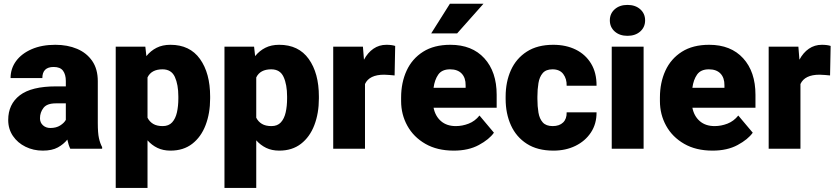

<svg xmlns="http://www.w3.org/2000/svg" viewBox="-20 -770 4331 994"><path d="M343.8 0Q334.5 -19 328.6 -47.4Q309.6 -23.4 279.5 -6.8Q249.5 9.8 201.7 9.8Q152.8 9.8 112.1 -10.3Q71.3 -30.3 46.9 -66.2Q22.5 -102.1 22.5 -148.9Q22.5 -230.5 82.5 -276.6Q142.6 -322.8 270 -322.8H320.8V-350.6Q320.8 -383.8 306.4 -403.6Q292 -423.3 257.8 -423.3Q199.2 -423.3 199.2 -365.7H34.7Q34.7 -415 63.2 -453.9Q91.8 -492.7 144 -515.4Q196.3 -538.1 266.6 -538.1Q329.6 -538.1 379.2 -517.1Q428.7 -496.1 457.5 -454.3Q486.3 -412.6 486.3 -349.6V-133.3Q486.3 -81.5 492.2 -54.9Q498 -28.3 508.8 -8.3V0ZM240.7 -107.4Q271 -107.4 291.5 -120.4Q312 -133.3 320.8 -149.4V-234.9H269Q223.1 -234.9 205.1 -211.4Q187 -188 187 -157.7Q187 -135.3 202.4 -121.3Q217.8 -107.4 240.7 -107.4Z M1067.9 -270.5V-260.3Q1067.9 -183.6 1044.4 -122.3Q1021 -61 975.3 -25.6Q929.7 9.8 862.8 9.8Q824.2 9.8 794.9 -4.4Q765.6 -18.6 743.7 -43.5V203.1H579.1V-528.3H732.4L737.8 -479.5Q760.3 -507.3 790.8 -522.7Q821.3 -538.1 862.3 -538.1Q962.9 -538.1 1015.4 -464.6Q1067.9 -391.1 1067.9 -270.5ZM903.3 -260.3V-270.5Q903.3 -332 885.3 -371.6Q867.2 -411.1 821.3 -411.1Q763.7 -411.1 743.7 -369.1V-160.6Q753.9 -140.1 772.9 -128.7Q792 -117.2 822.3 -117.2Q853.5 -117.2 871.1 -136.5Q888.7 -155.8 896 -188.2Q903.3 -220.7 903.3 -260.3Z M1630.9 -270.5V-260.3Q1630.9 -183.6 1607.4 -122.3Q1584 -61 1538.3 -25.6Q1492.7 9.8 1425.8 9.8Q1387.2 9.8 1357.9 -4.4Q1328.6 -18.6 1306.6 -43.5V203.1H1142.1V-528.3H1295.4L1300.8 -479.5Q1323.2 -507.3 1353.8 -522.7Q1384.3 -538.1 1425.3 -538.1Q1525.9 -538.1 1578.4 -464.6Q1630.9 -391.1 1630.9 -270.5ZM1466.3 -260.3V-270.5Q1466.3 -332 1448.2 -371.6Q1430.2 -411.1 1384.3 -411.1Q1326.7 -411.1 1306.6 -369.1V-160.6Q1316.9 -140.1 1335.9 -128.7Q1355 -117.2 1385.3 -117.2Q1416.5 -117.2 1434.1 -136.5Q1451.7 -155.8 1459 -188.2Q1466.3 -220.7 1466.3 -260.3Z M2025.9 -532.2 2022.9 -379.4Q2013.2 -380.4 1996.6 -381.8Q1980 -383.3 1968.8 -383.3Q1891.6 -383.3 1869.6 -335V0H1705.1V-528.3H1858.9L1864.3 -460.9Q1883.8 -497.6 1913.3 -517.8Q1942.9 -538.1 1980.5 -538.1Q2007.8 -538.1 2025.9 -532.2Z M2329.1 9.8Q2243.2 9.8 2182.1 -25.4Q2121.1 -60.5 2088.9 -118.9Q2056.6 -177.2 2056.6 -246.6V-265.1Q2056.6 -342.3 2085 -404.1Q2113.3 -465.8 2170.2 -502Q2227.1 -538.1 2311.5 -538.1Q2423.8 -538.1 2487.5 -468.3Q2551.3 -398.4 2551.3 -279.3V-212.4H2224.6Q2233.4 -168.5 2263.2 -142.8Q2293 -117.2 2339.8 -117.2Q2373.5 -117.2 2406.2 -129.9Q2439 -142.6 2462.4 -171.9L2537.1 -83Q2512.7 -48.3 2459 -19.3Q2405.3 9.8 2329.1 9.8ZM2310.1 -411.1Q2268.1 -411.1 2249 -384Q2230 -356.9 2224.6 -315.4H2390.6V-328.1Q2391.1 -367.2 2370.1 -389.2Q2349.1 -411.1 2310.1 -411.1ZM2212.4 -597.2 2309.1 -750.5H2482.9L2346.7 -597.2Z M2841.3 -117.2Q2876 -117.2 2895.3 -136Q2914.6 -154.8 2913.6 -188.5H3068.4Q3068.8 -128.9 3039.3 -84.2Q3009.8 -39.6 2959.2 -14.9Q2908.7 9.8 2845.2 9.8Q2762.7 9.8 2707.8 -25.4Q2652.8 -60.5 2625.2 -121.3Q2597.7 -182.1 2597.7 -258.3V-269.5Q2597.7 -346.2 2625 -406.7Q2652.3 -467.3 2707.3 -502.7Q2762.2 -538.1 2844.2 -538.1Q2910.2 -538.1 2960.7 -513.2Q3011.2 -488.3 3040 -440.9Q3068.8 -393.6 3068.4 -326.2H2913.6Q2914.6 -361.8 2896.2 -386.5Q2877.9 -411.1 2840.3 -411.1Q2806.6 -411.1 2789.8 -391.6Q2772.9 -372.1 2767.6 -339.8Q2762.2 -307.6 2762.2 -269.5V-258.3Q2762.2 -219.2 2767.6 -187.3Q2772.9 -155.3 2790 -136.2Q2807.1 -117.2 2841.3 -117.2Z M3137.2 -664.6Q3137.2 -699.7 3162.6 -722.2Q3188 -744.6 3228.5 -744.6Q3269 -744.6 3294.4 -722.2Q3319.8 -699.7 3319.8 -664.6Q3319.8 -629.4 3294.4 -606.9Q3269 -584.5 3228.5 -584.5Q3188 -584.5 3162.6 -606.9Q3137.2 -629.4 3137.2 -664.6ZM3312 -528.3V0H3147V-528.3Z M3668.9 9.8Q3583 9.8 3522 -25.4Q3460.9 -60.5 3428.7 -118.9Q3396.5 -177.2 3396.5 -246.6V-265.1Q3396.5 -342.3 3424.8 -404.1Q3453.1 -465.8 3510 -502Q3566.9 -538.1 3651.4 -538.1Q3763.7 -538.1 3827.4 -468.3Q3891.1 -398.4 3891.1 -279.3V-212.4H3564.5Q3573.2 -168.5 3603 -142.8Q3632.8 -117.2 3679.7 -117.2Q3713.4 -117.2 3746.1 -129.9Q3778.8 -142.6 3802.2 -171.9L3877 -83Q3852.5 -48.3 3798.8 -19.3Q3745.1 9.8 3668.9 9.8ZM3649.9 -411.1Q3607.9 -411.1 3588.9 -384Q3569.8 -356.9 3564.5 -315.4H3730.5V-328.1Q3731 -367.2 3710 -389.2Q3689 -411.1 3649.9 -411.1Z M4280.3 -532.2 4277.3 -379.4Q4267.6 -380.4 4251 -381.8Q4234.4 -383.3 4223.1 -383.3Q4146 -383.3 4124 -335V0H3959.5V-528.3H4113.3L4118.7 -460.9Q4138.2 -497.6 4167.7 -517.8Q4197.3 -538.1 4234.9 -538.1Q4262.2 -538.1 4280.3 -532.2Z"/></svg>

Font: Vazirmatn UI Black
Style: Regular
Weight: 900
Designer: Saber Rastikerdar
Foundry: Saber Rastikerdar
Version: Version 33.003